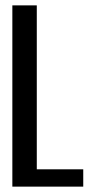

<svg xmlns="http://www.w3.org/2000/svg" viewBox="-20 -695 356 715"><path d="M26 0H290V-64.5H117V-675H26Z"/></svg>

Font: Anybody Condensed
Style: Regular
Weight: 400
Width: 3
Designer: Tyler Finck
Foundry: Etcetera Type Company
Version: Version 1.113;gftools[0.9.25]